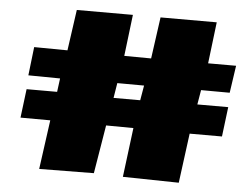

<svg xmlns="http://www.w3.org/2000/svg" viewBox="-51 -777 1086 841"><g transform="rotate(5 492.0 -356.5)"><path d="M764.2 1 518.1 -3.4 545.4 -220.2 425.3 -221.2 390.1 -8.3 149.9 -5.9 179.7 -222.2 48.8 -222.7 64.5 -349.1H198.7L206.5 -408.7L66.9 -410.2L81.5 -535.6L228 -534.2L253.4 -713.9H500L478 -531.7L596.2 -530.8L621.6 -713.4H868.7L846.7 -531.2H969.7L952.1 -411.1L826.2 -411.6L815.4 -347.7H951.2L935.1 -217.3H793ZM447.3 -344.2H564.5L575.7 -409.7L458 -410.2Z"/></g></svg>

Font: Seymour One
Style: Regular
Weight: 400
Designer: Vernon Adams
Foundry: Vernon Adams
Version: Version 1.100; ttfautohint (v1.8.4.7-5d5b);gftools[0.9.33]